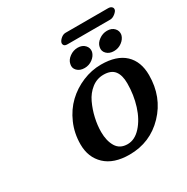

<svg xmlns="http://www.w3.org/2000/svg" viewBox="-155 -793 910 935"><g transform="rotate(-30 300.5 -325.0)"><path d="M408.2 -439.9Q495.6 -439.9 540.8 -397.5Q585.9 -355 585.9 -278.8Q585.9 -156.2 506.6 -73.2Q427.2 9.8 311 9.8Q222.7 9.8 175.3 -34.9Q127.9 -79.6 127.9 -152.8Q127.9 -214.8 151.6 -269Q175.3 -323.2 214.4 -360.4Q253.4 -397.5 304.2 -418.7Q355 -439.9 408.2 -439.9ZM394 -391.1Q356.9 -391.1 327.1 -367.9Q297.4 -344.7 280.3 -308.3Q263.2 -272 254.2 -232.2Q245.1 -192.4 245.1 -154.8Q245.1 -105 264.9 -72Q284.7 -39.1 328.1 -39.1Q368.7 -39.1 402.8 -76.7Q437 -114.3 455.6 -173.3Q474.1 -232.4 474.1 -296.9Q474.1 -342.8 455.3 -366.9Q436.5 -391.1 394 -391.1ZM280.8 -517.1Q284.7 -537.6 305.4 -552.7Q326.2 -567.9 351.1 -567.9Q376.5 -567.9 391.1 -552.2Q405.8 -536.6 401.9 -515.1Q396.5 -494.1 376.7 -479.5Q356.9 -464.8 332 -464.8Q305.7 -464.8 290.5 -480.2Q275.4 -495.6 280.8 -517.1ZM445.8 -517.1Q449.7 -537.6 470.5 -552.7Q491.2 -567.9 516.1 -567.9Q542 -567.9 556.4 -552.2Q570.8 -536.6 566.9 -515.1Q561.5 -494.1 541.7 -479.5Q522 -464.8 497.1 -464.8Q471.2 -464.8 456.1 -480.2Q440.9 -495.6 445.8 -517.1ZM557.1 -606.9H317.9Q303.7 -606.9 298.8 -612.8Q293.9 -618.7 294.9 -627Q297.4 -638.2 310.1 -649.2Q322.8 -660.2 336.9 -660.2H575.2Q589.4 -660.2 595.9 -653.3Q602.5 -646.5 600.1 -639.2L601.1 -640.1Q599.6 -629.9 585.2 -618.4Q570.8 -606.9 557.1 -606.9Z"/></g></svg>

Font: Linear Smooth
Style: Bold Italic
Weight: 700
Designer: Philipp H. Poll, Flanker
Foundry: Philipp H. Poll, reworked by Flanker
Version: Version 1.061 | FøM Fix